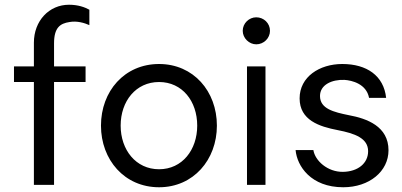

<svg xmlns="http://www.w3.org/2000/svg" viewBox="-20 -780 1697 810"><path d="M123 0H208V-434H341V-500H208V-597C208 -664 234 -681 273 -687C305 -693 337 -683 357 -674V-739C337 -750 309 -760 271 -760C187 -760 123 -692 123 -600V-500H39V-434H123Z M651 10C796 10 895 -106 895 -250C895 -395 796 -510 651 -510C505 -510 406 -395 406 -250C406 -106 505 10 651 10ZM651 -66C553 -66 489 -148 489 -250C489 -353 553 -434 651 -434C749 -434 812 -353 812 -250C812 -148 749 -66 651 -66Z M1061 -593C1093 -593 1119 -619 1119 -650C1119 -682 1093 -707 1061 -707C1031 -707 1004 -682 1004 -650C1004 -619 1031 -593 1061 -593ZM1022 -500V0H1100V-500Z M1428 10C1538 10 1619 -57 1619 -146C1619 -247 1528 -280 1452 -294C1388 -307 1330 -321 1330 -375C1330 -423 1381 -445 1433 -443C1465 -441 1526 -426 1537 -367H1609C1599 -461 1527 -510 1424 -510C1328 -510 1244 -456 1244 -365C1244 -273 1327 -246 1405 -231C1477 -217 1533 -197 1533 -142C1533 -91 1490 -56 1427 -55C1362 -54 1309 -102 1302 -147H1227C1233 -79 1292 10 1428 10Z"/></svg>

Font: Oakes
Style: Regular
Weight: 400
Designer: Samuel Oakes
Foundry: Samuel Oakes
Version: Version 1.003;PS 001.003;hotconv 1.0.88;makeotf.lib2.5.64775